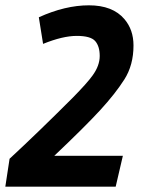

<svg xmlns="http://www.w3.org/2000/svg" viewBox="-40 -702 539 722"><path d="M122 -537 106 -637Q205 -682 294.5 -682Q384 -682 428 -630Q462 -590 462 -531Q462 -457 427.5 -403Q393 -349 336.5 -287.5Q280 -226 164 -116H422L395 0H-20L-4 -105Q101 -202 234 -335Q288 -390 308 -418Q335 -455 335 -491.5Q335 -528 318 -547.5Q301 -567 248.5 -567Q196 -567 122 -537Z"/></svg>

Font: Rambla
Style: Bold Italic
Weight: 700
Italic angle: -12°
Designer: Martin Sommaruga
Foundry: Martin Sommaruga
Version: Version 1.001